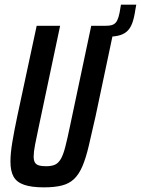

<svg xmlns="http://www.w3.org/2000/svg" viewBox="-20 -799 607 827"><path d="M378 -640 388 -688H436Q457 -688 468 -693.5Q479 -699 485 -711.5Q491 -724 495 -744L501 -779H567L563 -757Q558 -722 549.5 -699Q541 -676 526 -663Q511 -650 487.5 -645Q464 -640 426 -640ZM169 8Q116 8 84 -3Q52 -14 38.5 -38Q25 -62 25 -103Q25 -138 33 -186.5Q41 -235 55 -301L138 -688H239L148 -258Q137 -207 131 -175.5Q125 -144 125 -125Q125 -108 130.5 -99Q136 -90 147.5 -86.5Q159 -83 178 -83Q202 -83 216.5 -89.5Q231 -96 241.5 -113.5Q252 -131 261 -165.5Q270 -200 282 -258L373 -688H474L392 -300Q375 -225 362.5 -171.5Q350 -118 335 -83Q320 -48 299 -28Q278 -8 246.5 0Q215 8 169 8Z"/></svg>

Font: Saira ExtraCondensed SemiBold
Style: Italic
Weight: 600
Width: 2
Italic angle: -12°
Designer: Hector Gatti with collaboration of the Omnibus-Type team
Foundry: Omnibus-Type
Version: Version 1.101